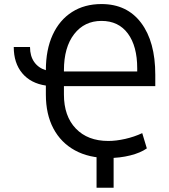

<svg xmlns="http://www.w3.org/2000/svg" viewBox="-20 -757 821 934"><path d="M46.9 -528.3H126Q126 -484.4 146.5 -455.3Q167 -426.3 203.1 -415.5Q203.1 -515.6 236.3 -587.6Q269.5 -659.7 330.3 -698.5Q391.1 -737.3 473.6 -737.3Q597.7 -737.3 666.5 -645.8Q735.4 -554.2 735.4 -393.6V-337.9H291V-296.9Q291 -191.9 348.9 -131.6Q406.7 -71.3 506.8 -71.3Q544.9 -71.3 589.1 -81.3Q633.3 -91.3 671.9 -109.4L694.3 -35.2Q664.1 -13.7 613.8 -1Q563.5 11.7 506.8 11.7Q412.6 11.7 344.5 -25.6Q276.4 -63 239.7 -132.1Q203.1 -201.2 203.1 -296.9V-340.8Q129.4 -351.6 88.1 -400.9Q46.9 -450.2 46.9 -528.3ZM291 -409.2H647.5V-424.8Q647.5 -532.2 602.1 -593.8Q556.6 -655.3 473.6 -655.3Q390.6 -655.3 340.8 -591.1Q291 -526.9 291 -415ZM449.7 156.2V-31.2H532.7V156.2Z"/></svg>

Font: Inter Display
Style: Regular
Weight: 400
Designer: Rasmus Andersson
Foundry: rsms
Version: Version 4.000;git-37864ae